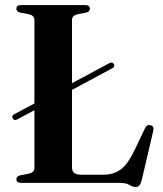

<svg xmlns="http://www.w3.org/2000/svg" viewBox="-20 -720 642 756"><path d="M30 -254.5Q24.5 -265 36.5 -270.5L115.5 -312.5V-642Q115.5 -659 93 -664L59 -670.5Q44.5 -674 44.5 -686Q44.5 -700 63.5 -700H315Q334 -700 334 -686Q334 -674 319.5 -670.5L286 -664Q263.5 -659 263.5 -642V-392.5L411 -471.5Q423.5 -477.5 428.5 -467Q434 -456.5 421.5 -451L263.5 -366V-60.5Q263.5 -32 299 -32H386.5Q426 -32 454.5 -52Q483 -72 512 -133.5L551 -215Q558 -230.5 572.5 -227Q588 -223 583.5 -205L537.5 -8.5Q531 16.5 514.5 16.5Q503.5 16.5 489.8 8.2Q476 0 450.5 0H63.5Q44.5 0 44.5 -14Q44.5 -26 59 -29.5L93 -36Q115.5 -41 115.5 -58V-286L47 -249.5Q35 -243.5 30 -254.5Z"/></svg>

Font: Fraunces 72pt SemiBold
Style: Regular
Weight: 600
Version: Version 1.000;[b76b70a41]